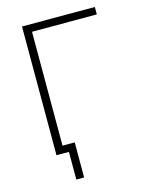

<svg xmlns="http://www.w3.org/2000/svg" viewBox="-129 -810 821 1048"><g transform="rotate(-15 281.0 -286.0)"><path d="M510.7 -727.5V-685.5H144.5V0H99.1V-727.5ZM169.4 156.2V0H122.1V-42H213.4V156.2Z"/></g></svg>

Font: Inter 18pt ExtraLight
Style: Regular
Weight: 250
Designer: Rasmus Andersson
Foundry: rsms
Version: Version 4.001;git-66647c0bb